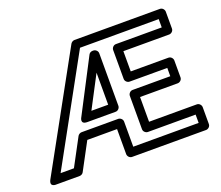

<svg xmlns="http://www.w3.org/2000/svg" viewBox="-117 -848 1198 1043"><g transform="rotate(-20 482.0 -327.0)"><path d="M453 -577 295 -273C295 -273 271 -236 317 -236H480C495 -236 505 -250 505 -261V-565C505 -580 491 -590 480 -590H475C466 -590 457 -585 453 -577ZM455 -471V-286H358ZM607 -73H883V-25H505V-170C505 -185 491 -195 480 -195H268C259 -195 250 -189 246 -182L162 -25H85L417 -629H872V-581H607C592 -581 582 -567 582 -556V-389C582 -374 596 -364 607 -364H825V-316H607C592 -316 582 -302 582 -291V-98C582 -83 596 -73 607 -73ZM632 -123V-266H850C861 -266 875 -276 875 -291V-389C875 -400 865 -414 850 -414H632V-531H897C908 -531 922 -541 922 -556V-654C922 -665 912 -679 897 -679H403C395 -679 386 -674 381 -666L21 -12C-1 29 43 25 43 25H177C185 25 195 20 199 12L283 -145H455V0C455 11 465 25 480 25H908C919 25 933 15 933 0V-98C933 -109 923 -123 908 -123Z"/></g></svg>

Font: Falling Sky
Style: ExtOu
Weight: 400
Designer: Paul D. Hunt
Foundry: Adobe Systems Incorporated
Version: Version 1.02